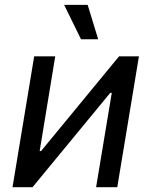

<svg xmlns="http://www.w3.org/2000/svg" viewBox="-20 -781 632 801"><path d="M469.2 0H380.9L446.3 -393.6H439.9L115.7 0H32.2L122.6 -545.9H210.4L145.5 -150.9H151.4L476.6 -545.9H559.6ZM317.9 -617.2 247.6 -760.7H345.7L389.6 -617.2Z"/></svg>

Font: Inter Variable
Style: Italic
Weight: 400
Italic angle: -9.39999°
Designer: Rasmus Andersson
Foundry: rsms
Version: Version 4.001;git-9221beed3